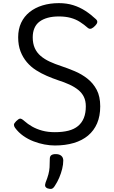

<svg xmlns="http://www.w3.org/2000/svg" viewBox="-20 -910 728 1226"><path d="M330 19Q299 19 264 12.5Q229 6 194 -7.5Q159 -21 128.5 -42.5Q98 -64 76 -94Q69 -104 69 -113Q69 -122 83 -136Q98 -151 107.5 -152.5Q117 -154 136 -137Q157 -118 185 -102Q213 -86 249 -76Q285 -66 330 -66Q380 -66 417 -75.5Q454 -85 478.5 -105.5Q503 -126 515.5 -157Q528 -188 528 -231Q528 -266 515.5 -291.5Q503 -317 479.5 -336Q456 -355 423.5 -370Q391 -385 350 -398Q315 -410 279 -425.5Q243 -441 210 -462Q177 -483 151.5 -513Q126 -543 111 -582Q96 -621 96 -672Q96 -724 115 -764.5Q134 -805 169 -833Q204 -861 251.5 -875.5Q299 -890 356 -890Q406 -890 447.5 -877Q489 -864 524.5 -841Q560 -818 592 -788Q603 -778 601 -767.5Q599 -757 588 -746Q576 -733 564.5 -728Q553 -723 542 -731Q517 -753 490.5 -770Q464 -787 431 -796Q398 -805 356 -805Q316 -805 285 -796.5Q254 -788 232.5 -772Q211 -756 200 -730.5Q189 -705 189 -672Q189 -632 202 -603Q215 -574 239.5 -553Q264 -532 297.5 -516.5Q331 -501 371 -488Q413 -474 457 -455.5Q501 -437 538 -408Q575 -379 597.5 -336.5Q620 -294 620 -231Q620 -169 600 -122.5Q580 -76 542.5 -44.5Q505 -13 451 3Q397 19 330 19ZM284 293Q272 288 269 279.5Q266 271 271 256Q283 226 289 203.5Q295 181 296.5 158Q298 135 298 105Q298 88 307.5 81Q317 74 336 74Q359 74 371.5 85Q384 96 384 115Q384 140 377 168.5Q370 197 358 225Q346 253 330 277Q320 293 310 295.5Q300 298 284 293Z"/></svg>

Font: Playwrite GB J
Style: Regular
Weight: 400
Designer: Veronika Burian, José Scaglione
Foundry: TypeTogether
Version: Version 1.002